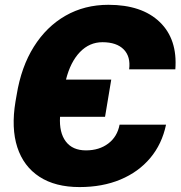

<svg xmlns="http://www.w3.org/2000/svg" viewBox="-20 -757 740 787"><path d="M306.2 9.8Q206.5 9.8 141.6 -32.5Q76.7 -74.7 51 -153.3Q25.4 -231.9 43.5 -340.8L48.3 -368.2Q66.9 -482.9 118.7 -565.4Q170.4 -647.9 248.5 -692.6Q326.7 -737.3 424.3 -737.3Q561.5 -737.3 634.8 -666.7Q708 -596.2 698.7 -472.7H509.3Q516.1 -524.9 487.1 -554.4Q458 -584 399.9 -584Q346.7 -584 307.6 -543.5Q268.6 -502.9 250.5 -430.7H436L410.6 -278.3H226.1Q222.2 -213.4 249.8 -177Q277.3 -140.6 332.5 -140.6Q386.7 -140.6 423.8 -168.7Q460.9 -196.8 470.2 -246.1H660.6Q644 -166.5 595.7 -109.1Q547.4 -51.8 473.6 -21Q399.9 9.8 306.2 9.8Z"/></svg>

Font: Inter Tight Black
Style: Italic
Weight: 900
Italic angle: -9.39999°
Designer: Rasmus Andersson
Foundry: rsms
Version: Version 3.004; ttfautohint (v1.8.4.7-5d5b)